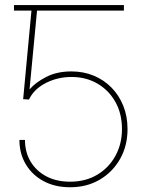

<svg xmlns="http://www.w3.org/2000/svg" viewBox="-20 -748 576 777"><path d="M122.6 -727.5V-705.1H36.6V-727.5ZM263.7 9.8Q202.6 9.8 156.5 -14.9Q110.4 -39.6 84.5 -83Q58.6 -126.5 58.6 -181.6H81.1Q81.1 -132.3 103.8 -94.2Q126.5 -56.2 167.5 -34.4Q208.5 -12.7 263.7 -12.7Q326.2 -12.7 373.3 -40.8Q420.4 -68.8 447 -117.2Q473.6 -165.5 473.6 -225.6Q473.6 -288.1 447 -335.4Q420.4 -382.8 374.3 -409.7Q328.1 -436.5 269.5 -436.5Q212.9 -436.5 165 -411.9Q117.2 -387.2 97.2 -345.2L73.7 -346.7L109.4 -727.5H481.4V-705.1H129.9L99.6 -387.2H100.6Q123.5 -414.1 166.7 -436.5Q210 -459 269 -459Q317.9 -459 359.1 -441.9Q400.4 -424.8 431.2 -393.6Q461.9 -362.3 479 -319.6Q496.1 -276.9 496.1 -225.6Q496.1 -158.2 466.1 -105Q436 -51.8 383.8 -21Q331.5 9.8 263.7 9.8Z"/></svg>

Font: Inter 28pt Thin
Style: Regular
Weight: 250
Designer: Rasmus Andersson
Foundry: rsms
Version: Version 4.001;git-66647c0bb